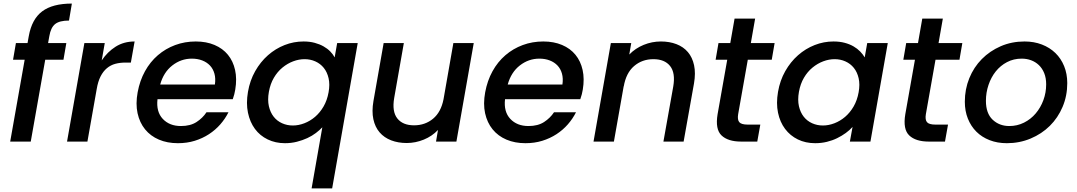

<svg xmlns="http://www.w3.org/2000/svg" viewBox="-20 -792 6026 1074"><path d="M118 -458H53L69 -551H134L141 -590Q158 -685 216 -728.5Q274 -772 382 -772L366 -677Q313 -677 288.5 -657.5Q264 -638 256 -590L249 -551H351L335 -458H233L152 0H37Z M355 0 452 -551H566L549 -454Q581 -502 627 -531Q673 -560 733 -560L712 -442H683Q651 -442 625 -435Q599 -428 578 -410.5Q557 -393 542.5 -364.5Q528 -336 521 -294L469 0Z M1053 -464Q993 -464 944 -426Q895 -388 876 -319H1182Q1187 -353 1179.5 -380Q1172 -407 1154.5 -425.5Q1137 -444 1111 -454Q1085 -464 1053 -464ZM1258 -164Q1240 -128 1212.5 -96.5Q1185 -65 1149 -41.5Q1113 -18 1069.5 -4.5Q1026 9 975 9Q916 9 869 -11Q822 -31 791.5 -68.5Q761 -106 749.5 -158.5Q738 -211 750 -276Q762 -341 791 -393.5Q820 -446 863 -483Q906 -520 960 -540Q1014 -560 1075 -560Q1134 -560 1180 -540.5Q1226 -521 1255 -485.5Q1284 -450 1295 -400.5Q1306 -351 1296 -291Q1294 -278 1290.5 -264.5Q1287 -251 1282 -237H861Q853 -167 890.5 -127Q928 -87 992 -87Q1045 -87 1079.5 -109.5Q1114 -132 1135 -164Z M1367 -278Q1378 -342 1407.5 -394Q1437 -446 1479 -483Q1521 -520 1572 -540Q1623 -560 1678 -560Q1712 -560 1740 -552.5Q1768 -545 1790 -532.5Q1812 -520 1827.5 -504Q1843 -488 1852 -471L1866 -551H1981L1838 262H1723L1783 -80Q1768 -64 1747 -48Q1726 -32 1699 -19.5Q1672 -7 1640.5 1Q1609 9 1574 9Q1521 9 1477.5 -12Q1434 -33 1406 -71Q1378 -109 1367 -161.5Q1356 -214 1367 -278ZM1818 -276Q1826 -320 1818 -354.5Q1810 -389 1791 -412.5Q1772 -436 1744 -448.5Q1716 -461 1684 -461Q1652 -461 1620 -449Q1588 -437 1560 -414Q1532 -391 1512 -357Q1492 -323 1484 -278Q1476 -233 1484 -198Q1492 -163 1511 -139Q1530 -115 1558 -102.5Q1586 -90 1618 -90Q1650 -90 1682.5 -102.5Q1715 -115 1742.5 -138.5Q1770 -162 1790 -196.5Q1810 -231 1818 -276Z M2533 0H2419L2430 -65Q2397 -30 2350.5 -11Q2304 8 2255 8Q2207 8 2168 -7Q2129 -22 2103.5 -51.5Q2078 -81 2068.5 -125Q2059 -169 2069 -227L2126 -551H2239L2185 -244Q2172 -168 2202.5 -129.5Q2233 -91 2296 -91Q2358 -91 2402.5 -128Q2447 -165 2461 -237L2516 -551H2630Z M2997 -464Q2937 -464 2888 -426Q2839 -388 2820 -319H3126Q3131 -353 3123.5 -380Q3116 -407 3098.5 -425.5Q3081 -444 3055 -454Q3029 -464 2997 -464ZM3202 -164Q3184 -128 3156.5 -96.5Q3129 -65 3093 -41.5Q3057 -18 3013.5 -4.5Q2970 9 2919 9Q2860 9 2813 -11Q2766 -31 2735.5 -68.5Q2705 -106 2693.5 -158.5Q2682 -211 2694 -276Q2706 -341 2735 -393.5Q2764 -446 2807 -483Q2850 -520 2904 -540Q2958 -560 3019 -560Q3078 -560 3124 -540.5Q3170 -521 3199 -485.5Q3228 -450 3239 -400.5Q3250 -351 3240 -291Q3238 -278 3234.5 -264.5Q3231 -251 3226 -237H2805Q2797 -167 2834.5 -127Q2872 -87 2936 -87Q2989 -87 3023.5 -109.5Q3058 -132 3079 -164Z M3746 -308Q3759 -384 3728.5 -422.5Q3698 -461 3635 -461Q3572 -461 3527 -422.5Q3482 -384 3469 -308V-311L3414 0H3300L3397 -551H3511L3500 -487Q3534 -522 3580.5 -541Q3627 -560 3677 -560Q3725 -560 3764 -545Q3803 -530 3828 -500.5Q3853 -471 3862.5 -427Q3872 -383 3862 -325L3804 0H3691Z M4048 -458H3983L3999 -551H4065L4089 -688H4204L4180 -551H4313L4297 -458H4163L4109 -153Q4104 -122 4115.5 -108.5Q4127 -95 4163 -95H4233L4216 0H4126Q4052 0 4016 -34.5Q3980 -69 3994 -153Z M4332 -278Q4343 -342 4372.5 -394Q4402 -446 4444 -483Q4486 -520 4537 -540Q4588 -560 4642 -560Q4677 -560 4705 -552.5Q4733 -545 4754.5 -532.5Q4776 -520 4791.5 -504Q4807 -488 4817 -471L4831 -551H4946L4849 0H4734L4749 -82Q4733 -64 4711 -48Q4689 -32 4662.5 -19Q4636 -6 4605 1.5Q4574 9 4540 9Q4486 9 4443 -12Q4400 -33 4371.5 -71Q4343 -109 4332 -161.5Q4321 -214 4332 -278ZM4783 -276Q4791 -320 4783 -354.5Q4775 -389 4756 -412.5Q4737 -436 4709 -448.5Q4681 -461 4649 -461Q4617 -461 4585 -449Q4553 -437 4525 -414Q4497 -391 4477 -357Q4457 -323 4449 -278Q4441 -233 4449 -198Q4457 -163 4476 -139Q4495 -115 4523 -102.5Q4551 -90 4583 -90Q4615 -90 4647.5 -102.5Q4680 -115 4707.5 -138.5Q4735 -162 4755 -196.5Q4775 -231 4783 -276Z M5098 -458H5033L5049 -551H5115L5139 -688H5254L5230 -551H5363L5347 -458H5213L5159 -153Q5154 -122 5165.5 -108.5Q5177 -95 5213 -95H5283L5266 0H5176Q5102 0 5066 -34.5Q5030 -69 5044 -153Z M5950 -327Q5950 -256 5924 -194.5Q5898 -133 5852.5 -88Q5807 -43 5745 -17Q5683 9 5612 9Q5559 9 5515.5 -8Q5472 -25 5441.5 -55.5Q5411 -86 5394 -128.5Q5377 -171 5377 -223Q5377 -293 5402 -354.5Q5427 -416 5472 -461.5Q5517 -507 5578 -533.5Q5639 -560 5711 -560Q5764 -560 5808 -543Q5852 -526 5883.5 -495.5Q5915 -465 5932.5 -422Q5950 -379 5950 -327ZM5495 -228Q5495 -158 5532.5 -122.5Q5570 -87 5626 -87Q5670 -87 5708 -106Q5746 -125 5773.5 -157.5Q5801 -190 5816.5 -232Q5832 -274 5832 -320Q5832 -356 5821 -383Q5810 -410 5791 -428Q5772 -446 5747.5 -455Q5723 -464 5695 -464Q5650 -464 5613 -444.5Q5576 -425 5550 -392.5Q5524 -360 5509.5 -317Q5495 -274 5495 -228Z"/></svg>

Font: SVN-Poppins Medium
Style: Italic
Weight: 500
Italic angle: -10°
Designer: Ninad Kale (Devanagari), Jonny Pinhorn (Latin)
Foundry: Indian Type Foundry
Version: Version 3.002 2017; ttfautohint (v1.8.3)